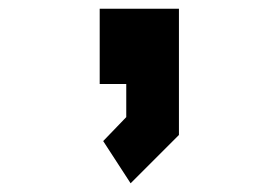

<svg xmlns="http://www.w3.org/2000/svg" viewBox="-20 -193 640 441"><path d="M209 -173V0H270V76L217 131L280 228L391 117V-173Z"/></svg>

Font: Kode Mono
Style: Bold
Weight: 700
Monospace: yes
Designer: Isa Ozler
Foundry: Kadena LLC
Version: Version 1.206;gftools[0.9.28]